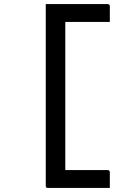

<svg xmlns="http://www.w3.org/2000/svg" viewBox="-20 -776 640 944"><path d="M520 148H216Q213 148 211 147.5Q209 147 207.5 145.5Q206 144 205.5 142Q205 140 205 137V-756H509Q514 -756 517 -753Q520 -750 520 -745V-668H301V60H509Q514 60 517 63Q520 66 520 71Z"/></svg>

Font: Code D OnePiece
Style: Regular
Weight: 400
Version: Version 1.085; ttfautohint (v1.8.4.7-5d5b);Nerd Fonts 3.0.2